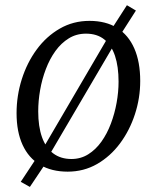

<svg xmlns="http://www.w3.org/2000/svg" viewBox="-20 -648 601 736"><path d="M94.5 68.5 59.5 49 118 -39.5 153 -93 390 -498 411.5 -542.5 466.5 -628 501 -607.5 446 -521.5 413.5 -470 174 -62 150.5 -15ZM323 -568Q386 -568 429.2 -540.8Q472.5 -513.5 495 -462Q517.5 -410.5 517.5 -337.5Q517.5 -272 497.2 -210Q477 -148 440 -98.2Q403 -48.5 352 -19.2Q301 10 239.5 10Q177.5 10 133.5 -16.2Q89.5 -42.5 66.5 -92.8Q43.5 -143 43.5 -214Q43.5 -281 63.5 -344.2Q83.5 -407.5 120.5 -458Q157.5 -508.5 209 -538.2Q260.5 -568 323 -568ZM309.5 -519Q273 -519 243.8 -501Q214.5 -483 192.5 -452.5Q170.5 -422 155.8 -383.2Q141 -344.5 133.8 -302.8Q126.5 -261 126.5 -221Q126.5 -163 141 -122.2Q155.5 -81.5 184 -60Q212.5 -38.5 254 -38.5Q289.5 -38.5 318.2 -56.5Q347 -74.5 368.8 -105Q390.5 -135.5 405 -174Q419.5 -212.5 427 -254Q434.5 -295.5 434.5 -335Q434.5 -393 420.8 -434Q407 -475 379.5 -497Q352 -519 309.5 -519Z"/></svg>

Font: Merriweather Light 18pt Light
Style: Italic
Weight: 300
Italic angle: -7.8°
Version: Version 2.101